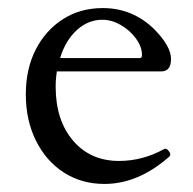

<svg xmlns="http://www.w3.org/2000/svg" viewBox="-20 -445 479 476"><path d="M239 11Q182 11 138 -17.5Q94 -46 69 -96.5Q44 -147 44 -211Q44 -274 68.5 -322Q93 -370 136 -397.5Q179 -425 235 -425Q309 -425 363 -372Q404 -330 404 -299Q404 -268 380 -268H121Q118 -249 118 -230Q118 -147 161 -96.5Q204 -46 275 -46Q333 -46 386 -75Q392 -79 398.5 -70.5Q405 -62 400 -57Q323 11 239 11ZM234 -396Q198 -396 170 -370Q142 -344 129 -301H327Q332 -301 332 -309Q332 -329 317 -349.5Q302 -370 279.5 -383Q257 -396 234 -396Z"/></svg>

Font: Junicode SmExp
Style: Regular
Weight: 400
Width: 6
Designer: Peter S. Baker
Version: Version 2.205; ttfautohint (v1.8.4)